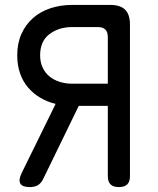

<svg xmlns="http://www.w3.org/2000/svg" viewBox="-20 -750 640 780"><path d="M418 -410V-600Q418 -620 408 -630Q398 -640 378 -640H273Q219 -640 181 -611.5Q143 -583 143 -525Q143 -497 153.5 -475Q164 -453 181.5 -439Q199 -425 222.5 -417.5Q246 -410 273 -410ZM206 -328Q172 -336 143.5 -353Q115 -370 94 -394.5Q73 -419 61.5 -452Q50 -485 50 -525Q50 -574 67 -612Q84 -650 114 -676.5Q144 -703 185 -716.5Q226 -730 273 -730H428Q469 -730 488.5 -710.5Q508 -691 508 -650V-35Q508 -12 497 -1Q486 10 463 10Q440 10 429 -1Q418 -12 418 -35V-320H300L154 -20Q146 -5 133.5 2.5Q121 10 100 10Q71 10 62.5 -4.5Q54 -19 69 -49Z"/></svg>

Font: Maple Mono NF
Style: Regular
Weight: 400
Monospace: yes
Designer: subframe7536
Version: Version 7.000